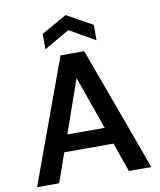

<svg xmlns="http://www.w3.org/2000/svg" viewBox="-97 -993 891 1069"><g transform="rotate(-10 348.0 -458.0)"><path d="M25 0 281 -700H415L671 0H544L486 -165H208L150 0ZM347 -560 242 -260H453ZM204 -748V-835L348 -916L493 -835V-748L348 -831Z"/></g></svg>

Font: DM Sans SemiBold
Style: Regular
Weight: 600
Designer: Colophon Foundry, Jonny Pinhorn
Foundry: Colophon Foundry
Version: Version 4.004; ttfautohint (v1.8.4.7-5d5b)